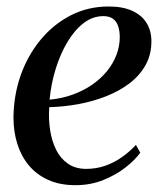

<svg xmlns="http://www.w3.org/2000/svg" viewBox="-20 -546 488 577"><path d="M401.5 -87Q386 -65.5 357.5 -43Q329 -20.5 290.5 -5Q252 10.5 206.5 10.5Q159.5 10.5 124.5 -5.5Q89.5 -21.5 66.5 -49.2Q43.5 -77 32 -113.8Q20.5 -150.5 20.5 -192.5Q21 -259.5 42.2 -319.8Q63.5 -380 102 -426.5Q140.5 -473 192.5 -499.8Q244.5 -526.5 306.5 -526.5Q349.5 -526.5 378 -513.2Q406.5 -500 420.8 -476.5Q435 -453 435 -422Q435 -381.5 417.2 -350Q399.5 -318.5 368.8 -295.2Q338 -272 298.5 -256.5Q259 -241 215.2 -233Q171.5 -225 128 -224Q125.5 -189 130.5 -155.8Q135.5 -122.5 148.5 -96.2Q161.5 -70 184 -54.2Q206.5 -38.5 239 -38.5Q268.5 -38.5 295 -47.5Q321.5 -56.5 345 -72.8Q368.5 -89 388.5 -110.5ZM290.5 -497.5Q258.5 -497.5 231.2 -476.5Q204 -455.5 182.8 -420Q161.5 -384.5 147.5 -339.5Q133.5 -294.5 129 -246.5Q166.5 -250 198.8 -261.8Q231 -273.5 257 -291.5Q283 -309.5 301.5 -332.2Q320 -355 330 -381.2Q340 -407.5 340 -436Q339.5 -466 327.5 -481.8Q315.5 -497.5 290.5 -497.5Z"/></svg>

Font: Merriweather 120pt
Style: Italic
Weight: 400
Italic angle: -7.8°
Version: Version 2.101